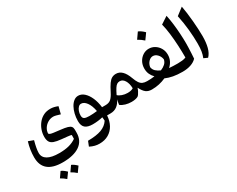

<svg xmlns="http://www.w3.org/2000/svg" viewBox="-145 -1447 3202 2594"><g transform="rotate(-30 1456.5 -150.0)"><path d="M657.7 -325.2Q623.5 -336.4 595.7 -343.3Q567.9 -350.1 552.2 -350.1Q506.3 -350.1 467 -326.9Q427.7 -303.7 403.6 -265.9Q379.4 -228 378.9 -184.6Q386.7 -175.3 399.7 -169.7Q412.6 -164.1 445.8 -159.4Q479 -154.8 547.4 -147Q616.2 -139.6 653.3 -128.9Q690.4 -118.2 704.3 -99.9Q718.3 -81.5 718.3 -50.8V-6.3Q718.3 119.6 624.5 185.1Q530.8 250.5 357.4 250.5Q54.2 250.5 54.2 -1.5Q54.2 -119.1 89.8 -233.4L169.9 -204.1Q137.2 -85 137.2 -22Q137.2 46.9 199 82.8Q260.7 118.7 378.4 118.7Q467.8 118.7 532 101.6Q596.2 84.5 645 49.8L646.5 -9.3Q639.6 -12.7 627.7 -14.9Q615.7 -17.1 586.2 -20.3Q556.6 -23.4 497.6 -29.3Q424.8 -36.1 384.3 -51Q343.8 -65.9 327.4 -95Q311 -124 311 -172.4Q311 -230.5 331.1 -283.7Q351.1 -336.9 386.5 -378.2Q421.9 -419.4 467.8 -440.9Q510.7 -461.9 571.8 -461.9Q623 -461.9 685.5 -436.5ZM214.4 418Q236.8 387.2 272 335Q308.1 348.6 355 394Q315.9 448.2 295.9 475.6Q260.3 443.4 214.4 418ZM377.4 418 435.5 335Q475.6 351.6 518.1 394Q496.1 425.3 459.5 475.6Q422.9 442.4 377.4 418Z M984.4 -426.3Q1034.2 -426.3 1076.4 -388.2Q1118.7 -350.1 1148.2 -283.4Q1177.7 -216.8 1188 -130.4H1244.1V0H1191.4Q1186.5 83.5 1151.6 146.5Q1116.7 209.5 1056.4 244.9Q996.1 280.3 914.1 280.3Q877.9 280.3 843 271.7Q808.1 263.2 767.6 242.7L797.4 167.5Q928.7 167 1007.1 138.2Q1085.4 109.4 1127.4 44.9Q1127 30.3 1125.7 17.3Q1124.5 4.4 1122.6 -10.7Q1087.9 -2 1047.9 2.9Q1007.8 7.8 965.8 7.8Q887.7 7.8 849.6 -24.2Q811.5 -56.2 811.5 -129.9Q811.5 -186.5 824.2 -239.7Q836.9 -293 860.1 -335Q883.3 -377 914.8 -401.6Q946.3 -426.3 984.4 -426.3ZM963.9 -313.5Q940.9 -313.5 921.9 -293.9Q902.8 -274.4 891.6 -243.4Q880.4 -212.4 880.4 -177.2Q880.4 -138.7 904.1 -125.5Q927.7 -112.3 980 -112.3Q1008.8 -112.3 1041.3 -114.3Q1073.7 -116.2 1102.1 -120.1Q1085.4 -210.4 1047.6 -262Q1009.8 -313.5 963.9 -313.5Z M1574.2 -427.7Q1680.2 -427.7 1738.3 -266.6Q1756.8 -214.8 1776.9 -185.1Q1796.9 -155.3 1824.2 -142.8Q1851.6 -130.4 1891.6 -130.4H1892.1V0H1891.6Q1837.9 0 1803 -26.4Q1768.1 -52.7 1734.9 -118.7Q1728.5 -96.7 1717 -73.7Q1705.6 -50.8 1693.1 -33.4Q1680.7 -16.1 1669.9 -10.7Q1631.8 7.8 1571.3 7.8Q1523.9 7.8 1479.2 -4.9Q1434.6 -17.6 1402.8 -42.5L1415.5 -121.1Q1392.6 -65.9 1349.4 -33Q1306.2 0 1244.1 0Q1234.9 0 1230.5 -7.8Q1226.1 -15.6 1226.1 -34.7V-95.7Q1226.1 -114.7 1230.5 -122.6Q1234.9 -130.4 1244.1 -130.4Q1295.9 -130.4 1327.4 -157.7Q1358.9 -185.1 1390.1 -247.1Q1425.8 -318.4 1453.9 -357.7Q1481.9 -397 1510.3 -412.4Q1538.6 -427.7 1574.2 -427.7ZM1568.8 -315.4Q1544.9 -315.4 1526.1 -303.7Q1507.3 -292 1487.3 -261.2Q1467.3 -230.5 1439.9 -173.3Q1461.4 -152.3 1501 -138.2Q1540.5 -124 1586.9 -124Q1643.1 -124 1674.8 -145.5Q1672.4 -221.7 1643.1 -268.6Q1613.8 -315.4 1568.8 -315.4Z M2127 -499.5Q2177.2 -499.5 2219.5 -473.4Q2261.7 -447.3 2287.4 -402.6Q2313 -357.9 2313 -302.2Q2313 -250.5 2292.5 -208.7Q2272 -167 2236.3 -135.7Q2297.9 -130.4 2372.1 -130.4H2372.6V0H2372.1Q2290 0 2226.3 -12Q2162.6 -23.9 2111.8 -46.9Q2061.5 -24.4 2007.3 -12.2Q1953.1 0 1892.1 0Q1882.8 0 1878.4 -7.8Q1874 -15.6 1874 -34.7V-95.7Q1874 -114.7 1878.4 -122.6Q1882.8 -130.4 1892.1 -130.4Q1921.4 -130.4 1952.6 -132.1Q1983.9 -133.8 2009.3 -138.2Q1979 -167.5 1960.9 -206.8Q1942.9 -246.1 1942.9 -294.9Q1942.9 -353.5 1968.5 -399.9Q1994.1 -446.3 2036.1 -472.9Q2078.1 -499.5 2127 -499.5ZM2126.5 -385.7Q2089.4 -385.7 2058.8 -353.5Q2028.3 -321.3 2021 -273.4Q2027.3 -232.9 2056.2 -206.5Q2085 -180.2 2125.5 -163.6Q2168 -180.2 2197.3 -206.8Q2226.6 -233.4 2234.4 -273.4Q2226.6 -321.3 2195.3 -353.5Q2164.1 -385.7 2126.5 -385.7ZM2118.2 -774.9Q2141.6 -765.6 2164.6 -749Q2187.5 -732.4 2210 -709.5Q2194.3 -687 2178 -664.3Q2161.6 -641.6 2144.5 -618.2Q2103.5 -655.8 2053.7 -682.6Q2070.3 -706.1 2086.2 -728.8Q2102.1 -751.5 2118.2 -774.9Z M2559.6 -764.2Q2574.2 -697.3 2583.7 -618.9Q2593.3 -540.5 2598.1 -461.4Q2603 -382.3 2603 -312Q2603 -290.5 2601.8 -249Q2600.6 -207.5 2598.1 -160.9Q2595.7 -114.3 2592.8 -76.2Q2558.6 -39.1 2501.5 -19.5Q2444.3 0 2372.6 0Q2363.3 0 2358.9 -7.8Q2354.5 -15.6 2354.5 -34.7V-95.7Q2354.5 -114.7 2358.9 -122.6Q2363.3 -130.4 2372.6 -130.4Q2407.2 -130.4 2441.2 -134.3Q2475.1 -138.2 2499 -148.9Q2499 -242.7 2494.1 -339.4Q2489.3 -436 2478.3 -526.6Q2467.3 -617.2 2448.2 -691.4Z M2800.3 -768.1Q2810.1 -717.8 2818.4 -654.5Q2826.7 -591.3 2832.5 -524.2Q2838.4 -457 2841.6 -394.5Q2844.7 -332 2844.7 -283.7Q2844.7 -183.6 2825.4 -110.1Q2806.2 -36.6 2763.2 7.8L2703.1 -19.5Q2720.7 -61.5 2728.8 -110.1Q2736.8 -158.7 2736.8 -233.4Q2736.8 -332 2725.6 -447Q2714.4 -562 2689 -683.1Z"/></g></svg>

Font: Pinar DS1 SemiBold
Style: Regular
Weight: 600
Designer: Amin Abedi
Version: Version 3.000